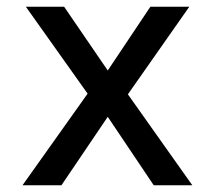

<svg xmlns="http://www.w3.org/2000/svg" viewBox="-20 -552 640 572"><path d="M47 0 241 -273 57 -532H171L301 -342L428 -532H544L361 -271L553 0H438L301 -204L163 0Z"/></svg>

Font: Geist Mono Medium
Style: Regular
Weight: 500
Monospace: yes
Designer: Basement.studio, Andrés Briganti, Mateo Zaragoza
Foundry: Basement.studio, Vercel, Andrés Briganti, Guido Ferreyra, Mateo Zaragoza
Version: Version 1.500; ttfautohint (v1.8.4.7-5d5b)